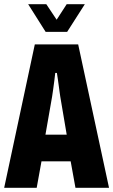

<svg xmlns="http://www.w3.org/2000/svg" viewBox="-20 -901 543 921"><path d="M0 0 147 -688H355L503 0H342L319 -127H179L156 0ZM198 -255H300L269 -438Q268 -446 266 -459Q264 -472 262 -488.5Q260 -505 257.5 -521Q255 -537 253 -551H245Q243 -534 240.5 -513Q238 -492 235 -472Q232 -452 230 -438ZM115 -881H202L272 -776H232L300 -881H387L302 -748H199Z"/></svg>

Font: Archivo ExtraCondensed ExtraBold
Style: Regular
Weight: 800
Width: 2
Designer: Hector Gatti
Foundry: Omnibus-Type
Version: Version 2.001